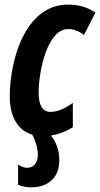

<svg xmlns="http://www.w3.org/2000/svg" viewBox="-20 -575 430 825"><path d="M166 9.8Q96.7 9.8 59.3 -35.2Q22 -80.1 22 -161.1Q22 -210 30.8 -264.2Q39.6 -318.4 58.1 -370.1Q76.7 -421.9 106.2 -463.6Q135.7 -505.4 177.5 -530.3Q219.2 -555.2 273.9 -555.2Q339.4 -555.2 390.1 -521L340.8 -424.8Q326.7 -436 309.1 -443.1Q291.5 -450.2 274.9 -450.2Q240.7 -450.2 216.1 -421.4Q191.4 -392.6 176 -348.9Q160.6 -305.2 153.3 -259Q146 -212.9 146 -178.2Q146 -94.2 196.8 -94.2Q239.3 -94.2 293 -132.8V-28.8Q270 -13.2 236.1 -1.7Q202.1 9.8 166 9.8ZM114.7 230Q84.5 230 57.6 219.2V131.8Q78.6 146 95.7 146Q118.7 146 130.6 130.4Q142.6 114.7 142.6 89.8Q142.6 67.4 134.8 42.7Q127 18.1 115.7 -2H190.9Q210.4 19 222.7 47.9Q234.9 76.7 234.9 111.8Q234.9 169.4 201.7 199.7Q168.5 230 114.7 230Z"/></svg>

Font: Open Sans Condensed
Style: Bold Italic
Weight: 700
Width: 3
Italic angle: -12°
Designer: Monotype Design Team
Foundry: Monotype Imaging Inc.
Version: Version 3.003; ttfautohint (v1.8.4)